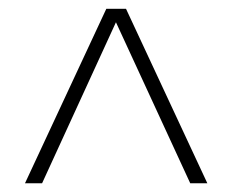

<svg xmlns="http://www.w3.org/2000/svg" viewBox="-20 -547 531 439"><path d="M415 -127.9 245.1 -496.1 76.2 -127.9H37.1L223.1 -526.9H268.1L454.1 -127.9Z"/></svg>

Font: Montserrat Ultra Light
Style: Regular
Weight: 200
Designer: Julieta Ulanovsky
Foundry: Julieta Ulanovsky
Version: Version 3.001;PS 003.001;hotconv 1.0.70;makeotf.lib2.5.58329